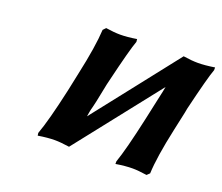

<svg xmlns="http://www.w3.org/2000/svg" viewBox="-82 -555 788 680"><g transform="rotate(20 311.5 -215.0)"><path d="M175.8 -251Q199.7 -360.4 203.1 -424.8L212.9 -435.1Q244.6 -430.2 267.1 -430.2Q293 -430.2 329.1 -436L330.1 -425.8Q317.4 -392.1 287.1 -265.1Q286.6 -262.7 285.2 -257.1Q283.7 -251.5 283.2 -249L269 -179.2Q266.1 -166 263.7 -156.5Q261.2 -147 260.5 -144.3Q259.8 -141.6 258.8 -135.7Q257.8 -129.9 255.9 -118.2Q300.3 -174.3 384.3 -281.5Q468.3 -388.7 504.9 -435.1Q536.6 -430.2 560.1 -430.2Q585.9 -430.2 623 -436V-425.8Q610.4 -392.1 580.1 -265.1Q580.1 -263.7 577.1 -249L562 -179.2Q537.6 -67.4 535.2 -4.9L524.9 4.9Q491.7 0 471.2 0Q444.3 0 408.2 5.9V-3.9Q426.3 -54.7 454.1 -181.2L469.2 -251Q481 -303.7 481.9 -311Q441.4 -258.8 358.4 -154.3Q275.4 -49.8 232.9 4.9Q199.7 0 178.2 0Q151.4 0 115.2 5.9L113.8 -3.9Q133.8 -58.1 161.1 -181.2Z"/></g></svg>

Font: Linear Smooth
Style: Bold Italic
Weight: 700
Designer: Philipp H. Poll, Flanker
Foundry: Philipp H. Poll, reworked by Flanker
Version: Version 1.061 | FøM Fix